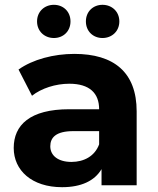

<svg xmlns="http://www.w3.org/2000/svg" viewBox="-20 -770 657 798"><path d="M204 -612C243 -612 273 -640 273 -681C273 -722 243 -750 204 -750C165 -750 134 -722 134 -681C134 -640 165 -612 204 -612ZM406 -612C445 -612 476 -640 476 -681C476 -722 445 -750 406 -750C367 -750 337 -722 337 -681C337 -640 367 -612 406 -612ZM289 -546C203 -546 116 -523 57 -481L113 -372C152 -403 211 -422 268 -422C352 -422 392 -383 392 -316H268C104 -316 37 -250 37 -155C37 -62 112 8 238 8C317 8 373 -18 402 -67V0H548V-307C548 -470 453 -546 289 -546ZM277 -97C222 -97 189 -123 189 -162C189 -198 212 -225 285 -225H392V-170C374 -121 329 -97 277 -97Z"/></svg>

Font: Talent SemiBold
Style: Bold
Weight: 700
Designer: Mike Powis
Version: Version 1.001;hotconv 1.0.109;makeotfexe 2.5.65596